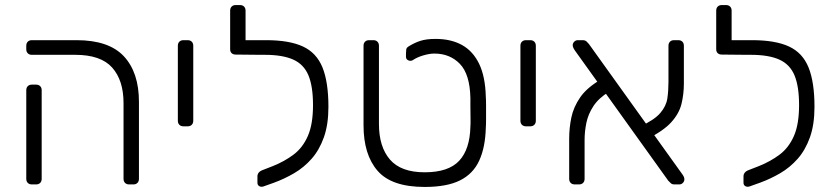

<svg xmlns="http://www.w3.org/2000/svg" viewBox="-20 -730 3304 760"><path d="M491 0Q481 0 475 -6Q469 -12 469 -22V-322Q469 -412 424 -462.5Q379 -513 278 -513H106Q96 -513 90 -519Q84 -525 84 -535V-549Q84 -559 90 -565Q96 -571 106 -571H283Q411 -571 470.5 -507Q530 -443 530 -327V-22Q530 -12 524 -6Q518 0 508 0ZM106 0Q96 0 90 -6Q84 -12 84 -22V-373Q84 -383 90 -389Q96 -395 106 -395H123Q133 -395 139 -389Q145 -383 145 -373V-22Q145 -12 139 -6Q133 0 123 0Z M706 -230Q696 -230 690 -236Q684 -242 684 -252V-549Q684 -559 690 -565Q696 -571 706 -571H723Q733 -571 739 -565Q745 -559 745 -549V-252Q745 -242 739 -236Q733 -230 723 -230Z M1023 8Q1014 11 1006.5 7Q999 3 999 -7V-32Q999 -40 1004 -46.5Q1009 -53 1020 -57L1061 -73Q1106 -91 1142 -118Q1178 -145 1198.5 -191.5Q1219 -238 1219 -314Q1219 -388 1201 -431.5Q1183 -475 1141 -494Q1099 -513 1028 -513H994Q984 -513 978 -519Q972 -525 972 -535V-549Q972 -559 978 -565Q984 -571 994 -571H1033Q1125 -571 1179 -546Q1233 -521 1256.5 -463Q1280 -405 1280 -307Q1280 -237 1262 -186.5Q1244 -136 1213.5 -101.5Q1183 -67 1144.5 -44.5Q1106 -22 1065 -7ZM1011 -513 913 -514Q903 -514 897 -519.5Q891 -525 891 -535V-688Q891 -698 897 -704Q903 -710 913 -710H930Q940 -710 946 -704Q952 -698 952 -688V-571H1014Z M1661 10Q1530 10 1474.5 -54Q1419 -118 1419 -234V-549Q1419 -559 1425 -565Q1431 -571 1441 -571H1458Q1468 -571 1474 -565Q1480 -559 1480 -549V-239Q1480 -149 1523.5 -98.5Q1567 -48 1661 -48Q1755 -48 1797.5 -93.5Q1840 -139 1842 -229Q1843 -239 1842.5 -262Q1842 -285 1842 -308.5Q1842 -332 1842 -342Q1840 -436 1800.5 -477Q1761 -518 1699 -518Q1681 -518 1656.5 -511Q1632 -504 1614 -492Q1606 -487 1596.5 -491Q1587 -495 1587 -505V-518Q1587 -527 1588 -534Q1589 -541 1597 -546Q1619 -560 1643 -568Q1667 -576 1704 -576Q1765 -576 1808.5 -552Q1852 -528 1876.5 -477.5Q1901 -427 1903 -347Q1904 -337 1904 -311.5Q1904 -286 1904 -260Q1904 -234 1903 -224Q1901 -147 1877 -94.5Q1853 -42 1801 -16Q1749 10 1661 10Z M2062 -230Q2052 -230 2046 -236Q2040 -242 2040 -252V-549Q2040 -559 2046 -565Q2052 -571 2062 -571H2079Q2089 -571 2095 -565Q2101 -559 2101 -549V-252Q2101 -242 2095 -236Q2089 -230 2079 -230Z M2650 0Q2640 0 2635 -5Q2630 -10 2625 -15L2255 -531Q2247 -543 2247 -551Q2247 -559 2253 -565Q2259 -571 2267 -571H2286Q2296 -571 2301.5 -566Q2307 -561 2311 -556L2681 -40Q2686 -33 2687.5 -28.5Q2689 -24 2689 -20Q2689 -12 2683 -6Q2677 0 2669 0ZM2255 0Q2245 0 2239 -6Q2233 -12 2233 -22V-181Q2233 -223 2241.5 -264.5Q2250 -306 2276.5 -344.5Q2303 -383 2358 -415L2391 -367Q2350 -342 2329 -310Q2308 -278 2301 -243.5Q2294 -209 2294 -176V-22Q2294 -12 2288 -6Q2282 0 2272 0ZM2538 -178 2513 -229Q2570 -255 2593.5 -282.5Q2617 -310 2621.5 -340Q2626 -370 2626 -405V-549Q2626 -559 2632 -565Q2638 -571 2648 -571H2665Q2675 -571 2681 -565Q2687 -559 2687 -549V-400Q2687 -357 2677.5 -318.5Q2668 -280 2636.5 -245.5Q2605 -211 2538 -178Z M2947 8Q2938 11 2930.5 7Q2923 3 2923 -7V-32Q2923 -40 2928 -46.5Q2933 -53 2944 -57L2985 -73Q3030 -91 3066 -118Q3102 -145 3122.5 -191.5Q3143 -238 3143 -314Q3143 -388 3125 -431.5Q3107 -475 3065 -494Q3023 -513 2952 -513H2918Q2908 -513 2902 -519Q2896 -525 2896 -535V-549Q2896 -559 2902 -565Q2908 -571 2918 -571H2957Q3049 -571 3103 -546Q3157 -521 3180.5 -463Q3204 -405 3204 -307Q3204 -237 3186 -186.5Q3168 -136 3137.5 -101.5Q3107 -67 3068.5 -44.5Q3030 -22 2989 -7ZM2935 -513 2837 -514Q2827 -514 2821 -519.5Q2815 -525 2815 -535V-688Q2815 -698 2821 -704Q2827 -710 2837 -710H2854Q2864 -710 2870 -704Q2876 -698 2876 -688V-571H2938Z"/></svg>

Font: Rubik Light
Style: Regular
Weight: 300
Designer: Hubert and Fischer
Foundry: Hubert and Fischer
Version: Version 2.300;gftools[0.9.30]